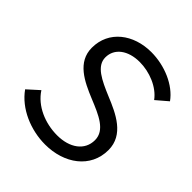

<svg xmlns="http://www.w3.org/2000/svg" viewBox="-196 -842 985 985"><g transform="rotate(45 296.0 -349.5)"><path d="M288 11C426 11 538 -69 538 -199C538 -310 433 -357 343 -394C260 -429 190 -461 190 -524C190 -589 247 -632 332 -632C403 -632 482 -601 522 -546L584 -599C535 -668 435 -710 338 -710C209 -710 106 -633 106 -510C106 -406 202 -361 292 -324C375 -290 453 -258 453 -186C453 -111 388 -66 298 -66C210 -66 122 -103 77 -173L15 -117C73 -35 182 11 288 11Z"/></g></svg>

Font: Fixel Display 20240404
Style: Italic
Weight: 400
Italic angle: -10°
Designer: AlfaBravo + MacPaw
Foundry: Kyrylo Tkachov, Marchela Mozhyna, Serhii Makarenko, Maria Weinstein, Zakhar Kryvoshyya
Version: Version 1.211;Glyphs 3.2 (3225)